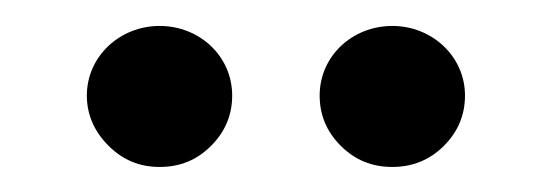

<svg xmlns="http://www.w3.org/2000/svg" viewBox="-20 -685 433 151"><path d="M48.3 -609.9C48.3 -594.7 54.2 -581.5 65.4 -570.3C76.7 -559.1 89.8 -553.7 105.5 -553.7C121.6 -553.7 134.8 -559.1 146 -570.3C157.2 -581.5 162.6 -594.7 162.6 -609.9C162.6 -640.6 137.2 -664.6 105.5 -664.6C74.2 -664.6 48.3 -640.6 48.3 -609.9ZM231.4 -609.9C231.4 -594.7 236.8 -581.5 248 -570.3C259.3 -559.1 272.5 -553.7 288.6 -553.7C304.2 -553.7 317.9 -559.1 329.1 -570.3C340.3 -581.5 345.7 -594.7 345.7 -609.9C345.7 -640.6 319.8 -664.6 288.6 -664.6C256.8 -664.6 231.4 -640.6 231.4 -609.9Z"/></svg>

Font: Estedad SemiBold
Style: Regular
Weight: 600
Designer: Amin Abedi
Version: Version 7.3